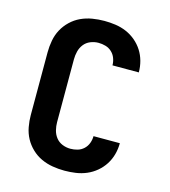

<svg xmlns="http://www.w3.org/2000/svg" viewBox="-111 -832 823 930"><g transform="rotate(15 300.0 -367.5)"><path d="M298 8Q268 8 238 3Q208 -2 181 -14.5Q154 -27 132 -48Q110 -69 96 -95Q82 -121 76.5 -151Q71 -181 71 -210V-525Q71 -554 76.5 -584Q82 -614 96 -640Q110 -666 132 -687Q154 -708 181 -720.5Q208 -733 238 -738Q268 -743 298 -743Q326 -743 354 -739Q382 -735 408 -724Q434 -713 456 -694.5Q478 -676 493 -652.5Q508 -629 515.5 -601.5Q523 -574 523 -545Q523 -545 523 -545Q523 -545 523 -545H391Q391 -545 391 -545Q391 -545 391 -545Q391 -545 391 -545Q391 -545 391 -545Q391 -563 384.5 -580.5Q378 -598 364.5 -610.5Q351 -623 333.5 -628Q316 -633 298 -633Q277 -633 257.5 -625Q238 -617 225.5 -601Q213 -585 208 -565Q203 -545 203 -525V-210Q203 -190 208 -170Q213 -150 225.5 -134Q238 -118 257.5 -110Q277 -102 298 -102Q316 -102 333.5 -107Q351 -112 364.5 -124.5Q378 -137 384.5 -154.5Q391 -172 391 -190Q391 -190 391 -190Q391 -190 391 -190Q391 -190 391 -190Q391 -190 391 -190H523Q523 -190 523 -190Q523 -190 523 -190Q523 -161 515.5 -133.5Q508 -106 493 -82.5Q478 -59 456 -40.5Q434 -22 408 -11Q382 0 354 4Q326 8 298 8Z"/></g></svg>

Font: Iosevka Curly XBdEx
Style: Regular
Weight: 800
Width: 7
Monospace: yes
Designer: Belleve Invis
Foundry: Belleve Invis
Version: Version 11.1.0; ttfautohint (v1.8.3)